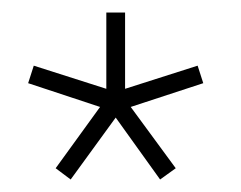

<svg xmlns="http://www.w3.org/2000/svg" viewBox="-20 -720 385 307"><path d="M93 -433 69 -451 140 -549 25 -587 34 -615 150 -578V-700H180V-578L296 -615L305 -587L189 -549L261 -451L236 -433L165 -532Z"/></svg>

Font: Urbanist Thin
Style: Regular
Weight: 100
Designer: Corey Hu
Foundry: Corey Hu
Version: Version 1.330; ttfautohint (v1.8.4.7-5d5b)